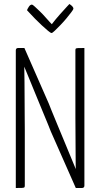

<svg xmlns="http://www.w3.org/2000/svg" viewBox="-20 -940 500 960"><path d="M359 0 234 -283Q232 -289 220.5 -317Q209 -345 192 -386Q175 -427 157 -471Q139 -515 123 -554Q107 -593 97 -617Q87 -641 87 -641L65 -672L71 -700H102L224 -422Q226 -416 237.5 -388Q249 -360 265.5 -320Q282 -280 300 -237Q318 -194 333.5 -156Q349 -118 359 -94.5Q369 -71 369 -71L396 -28L389 0ZM59 0V-688Q59 -700 71 -700L104 -688L100 -631Q101 -626 101.5 -598Q102 -570 102.5 -529.5Q103 -489 103 -443.5Q103 -398 103.5 -357.5Q104 -317 104 -289.5Q104 -262 104 -258V-12Q104 -6 102 -3.5Q100 -1 90.5 -0.5Q81 0 59 0ZM389 0 357 -12 360 -79Q359 -84 358.5 -112Q358 -140 358 -180.5Q358 -221 357.5 -265.5Q357 -310 357 -350.5Q357 -391 357 -418Q357 -445 357 -449V-688Q357 -694 358.5 -696.5Q360 -699 369.5 -699.5Q379 -700 402 -700V-12Q402 0 389 0ZM238 -775Q233 -775 220 -786Q207 -797 189.5 -813Q172 -829 155.5 -846Q139 -863 128 -875Q117 -887 115 -889Q117 -895 124 -906Q131 -917 140 -917Q143 -917 154 -907Q165 -897 179.5 -883Q194 -869 207 -854Q220 -839 229.5 -829Q239 -819 239 -819Q259 -845 279.5 -868Q300 -891 313.5 -905.5Q327 -920 327 -920Q335 -915 341 -909Q347 -903 347 -896Q347 -893 337 -879.5Q327 -866 312.5 -848.5Q298 -831 282 -814.5Q266 -798 254 -786.5Q242 -775 238 -775Z"/></svg>

Font: Yanone Kaffeesatz Light
Style: Regular
Weight: 300
Designer: Yanone (Cyrillic: Daniel Pouzeot, Huerta Tipografica, and Cyreal)
Foundry: Yanone
Version: Version 2.003